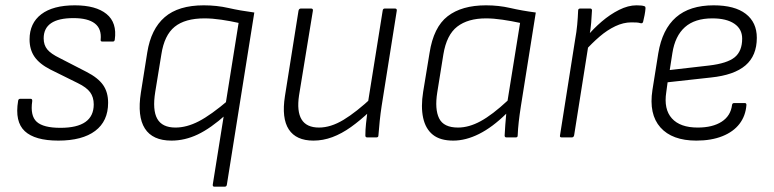

<svg xmlns="http://www.w3.org/2000/svg" viewBox="-20 -516 2905 721"><path d="M199 12Q111 12 73 -23.5Q35 -59 48 -137Q49 -145 56 -145H95Q102 -145 101 -136Q93 -81 118 -58.5Q143 -36 207 -36Q332 -36 332 -124Q332 -151 318.5 -169.5Q305 -188 272 -204L169 -255Q128 -276 109.5 -303Q91 -330 91 -368Q91 -429 135 -462.5Q179 -496 261 -496Q340 -496 380 -463.5Q420 -431 411 -367Q410 -360 404 -360H364Q357 -360 358 -367Q362 -408 336 -428Q310 -448 256 -448Q144 -448 144 -372Q144 -347 157.5 -330.5Q171 -314 204 -298L305 -246Q348 -224 367 -197Q386 -170 386 -130Q386 -61 337.5 -24.5Q289 12 199 12Z M785 185Q778 185 779 177L876 -430Q845 -437 811 -442Q777 -447 748 -447Q675 -447 636 -415.5Q597 -384 586 -312L563 -171Q552 -103 570.5 -70Q589 -37 639 -37Q681 -37 726.5 -60.5Q772 -84 839 -141L829 -86Q771 -34 722.5 -11Q674 12 624 12Q553 12 524 -33.5Q495 -79 509 -168L533 -319Q547 -407 598.5 -451.5Q650 -496 745 -496Q794 -496 838 -486Q882 -476 935 -469L832 177Q831 185 824 185Z M1157 12Q1092 12 1064.5 -30Q1037 -72 1050 -155L1101 -476Q1103 -484 1110 -484H1148Q1156 -484 1155 -476L1103 -158Q1094 -98 1112.5 -67.5Q1131 -37 1178 -37Q1222 -37 1270 -66Q1318 -95 1379 -152L1370 -99Q1333 -64 1298 -39Q1263 -14 1228 -1Q1193 12 1157 12ZM1359 0Q1352 0 1352 -7Q1352 -29 1354.5 -52Q1357 -75 1360 -99L1361 -126L1417 -476Q1418 -484 1425 -484H1463Q1471 -484 1470 -476L1413 -117Q1409 -91 1406 -62.5Q1403 -34 1401 -7Q1401 0 1393 0Z M1682 12Q1633 12 1605.5 -10Q1578 -32 1569 -73.5Q1560 -115 1569 -171L1593 -317Q1608 -414 1661 -455Q1714 -496 1805 -496Q1853 -496 1896 -486Q1939 -476 1992 -469L1936 -117Q1931 -85 1928 -58.5Q1925 -32 1924 -7Q1924 0 1917 0H1882Q1875 0 1875 -7Q1876 -26 1877.5 -47Q1879 -68 1881 -89Q1829 -38 1779 -13Q1729 12 1682 12ZM1700 -37Q1741 -37 1785 -61Q1829 -85 1886 -138L1933 -430Q1901 -437 1867 -442Q1833 -447 1805 -447Q1737 -447 1697 -416Q1657 -385 1645 -312L1622 -169Q1612 -106 1629 -71.5Q1646 -37 1700 -37Z M2089 0Q2081 0 2083 -8L2140 -369Q2145 -396 2147.5 -423Q2150 -450 2151 -476Q2151 -484 2159 -484H2196Q2203 -484 2203 -477Q2202 -456 2200 -430.5Q2198 -405 2193 -380L2190 -349L2136 -8Q2135 -4 2133 -2Q2131 0 2127 0ZM2176 -324 2184 -379Q2208 -408 2239.5 -435Q2271 -462 2305 -479Q2339 -496 2370 -496Q2391 -496 2399 -493Q2403 -492 2403.5 -489.5Q2404 -487 2404 -484Q2403 -472 2400.5 -459Q2398 -446 2395 -434Q2393 -427 2385 -429Q2379 -431 2371 -431.5Q2363 -432 2351 -432Q2321 -432 2290.5 -417.5Q2260 -403 2231.5 -378.5Q2203 -354 2176 -324Z M2595 12Q2504 12 2460 -37.5Q2416 -87 2430 -178L2452 -316Q2467 -406 2518.5 -451Q2570 -496 2660 -496Q2739 -496 2780.5 -464Q2822 -432 2822 -374Q2822 -307 2779.5 -270.5Q2737 -234 2650 -225L2487 -207L2482 -170Q2472 -106 2503 -71.5Q2534 -37 2600 -37Q2656 -37 2690 -59Q2724 -81 2729 -122Q2730 -129 2737 -129H2777Q2783 -129 2783 -122Q2780 -81 2757 -51Q2734 -21 2692.5 -4.5Q2651 12 2595 12ZM2495 -253 2643 -270Q2711 -278 2739 -301Q2767 -324 2767 -371Q2767 -407 2737.5 -427Q2708 -447 2655 -447Q2589 -447 2552 -414Q2515 -381 2505 -317Z"/></svg>

Font: Sofia Sans Light
Style: Italic
Weight: 300
Italic angle: -9°
Version: Version 4.100-B